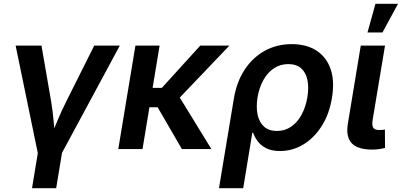

<svg xmlns="http://www.w3.org/2000/svg" viewBox="-20 -777 2095 1001"><path d="M178.2 26.4 61.5 -539.1H196.3L246.6 -248.5Q254.9 -198.7 259.3 -147.9Q263.7 -97.2 268.6 -45.9H237.3Q258.8 -97.2 279.5 -147.7Q300.3 -198.2 325.7 -248.5L471.2 -539.1H604.5L299.8 26.4ZM147 204.1 181.2 -3.4H307.1L272.9 204.1Z M812 -539.1 723.1 0H596.7L686 -539.1ZM1175.8 -539.1 869.1 -217.8H724.6L739.7 -318.8H823.7L1023.9 -539.1ZM928.2 0 799.3 -222.2 900.4 -295.9 1082 0Z M1121.6 204.1 1199.2 -262.7Q1213.4 -349.1 1254.9 -412.8Q1296.4 -476.6 1359.4 -511.7Q1422.4 -546.9 1501 -546.9Q1577.6 -546.9 1629.6 -513.4Q1681.6 -480 1703.4 -417.7Q1725.1 -355.5 1710.9 -268.6Q1697.3 -183.1 1657.7 -120.6Q1618.2 -58.1 1561.8 -23.9Q1505.4 10.3 1439.9 10.3Q1396 10.3 1367.9 -4.2Q1339.8 -18.6 1323.7 -40.3Q1307.6 -62 1299.8 -84.5H1295.4L1248 204.1ZM1423.8 -94.2Q1465.3 -94.2 1498 -116.7Q1530.8 -139.2 1552.2 -178.7Q1573.7 -218.3 1582.5 -270Q1590.8 -321.3 1582.8 -360.1Q1574.7 -398.9 1550 -420.9Q1525.4 -442.9 1482.9 -442.9Q1441.9 -442.9 1408.9 -421.4Q1376 -399.9 1354 -361.3Q1332 -322.8 1322.8 -270.5Q1314.5 -217.8 1323.2 -178Q1332 -138.2 1357.4 -116.2Q1382.8 -94.2 1423.8 -94.2Z M1921.4 2.9Q1843.8 2.9 1813 -31Q1782.2 -64.9 1793.9 -134.3L1860.8 -539.1H1987.3L1922.9 -152.8Q1918.5 -124 1925.5 -111.6Q1932.6 -99.1 1957.5 -99.1Q1968.3 -99.1 1974.9 -99.9Q1981.4 -100.6 1986.8 -101.6L1987.3 -5.4Q1976.6 -2.9 1959.5 0Q1942.4 2.9 1921.4 2.9ZM1896 -607.9 1937.5 -757.3H2055.2L1974.1 -607.9Z"/></svg>

Font: Inter 18pt SemiBold
Style: Italic
Weight: 600
Italic angle: -9.3988°
Designer: Rasmus Andersson
Foundry: rsms
Version: Version 4.001;git-66647c0bb